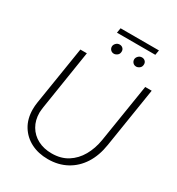

<svg xmlns="http://www.w3.org/2000/svg" viewBox="-221 -1083 1132 1231"><g transform="rotate(30 345.0 -467.0)"><path d="M322 13Q251 13 196.5 -15Q142 -43 110.5 -94.5Q79 -146 79 -217Q79 -229 80 -241.5Q81 -254 83 -267L152 -700H200L131 -260Q130 -250 128.5 -239.5Q127 -229 127 -219Q127 -163 152 -120.5Q177 -78 221.5 -54.5Q266 -31 325 -31Q393 -31 442 -62Q491 -93 521.5 -146.5Q552 -200 563 -267L632 -700H680L610 -258Q597 -174 558.5 -113.5Q520 -53 459.5 -20Q399 13 322 13ZM516 -784Q501 -784 491.5 -794Q482 -804 482 -818Q482 -831 493 -842.5Q504 -854 520 -854Q534 -854 543.5 -845Q553 -836 553 -822Q553 -803 540.5 -793.5Q528 -784 516 -784ZM351 -784Q336 -784 326.5 -794Q317 -804 317 -818Q317 -831 328 -842.5Q339 -854 355 -854Q369 -854 378.5 -845Q388 -836 388 -822Q388 -803 375.5 -793.5Q363 -784 351 -784ZM301 -911 307 -947H591L585 -911Z"/></g></svg>

Font: MuseoModerno Thin ExtraLight
Style: Italic
Weight: 250
Italic angle: -9°
Version: Version 1.003